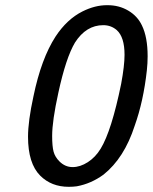

<svg xmlns="http://www.w3.org/2000/svg" viewBox="-20 -698 589 740"><path d="M298 -654Q346 -678 392 -678H395Q439 -678 474.5 -657Q510 -636 527 -600Q549 -555 549 -481Q549 -454 546 -427Q533 -308 499 -213Q459 -89 379 -25Q331 10 276 20Q262 22 245 22Q178 22 135 -21Q88 -68 88 -171Q88 -231 109 -327Q139 -472 194 -557Q238 -624 298 -654ZM430 -582Q408 -601 378 -601Q312 -601 269 -534Q234 -475 205 -341Q181 -232 181 -174Q181 -134 186.5 -113.5Q192 -93 209 -76Q231 -54 260 -54Q289 -54 318.5 -73Q348 -92 368 -125Q410 -194 447 -375Q460 -445 460 -487Q460 -555 430 -582Z"/></svg>

Font: MathJax_SansSerif
Style: Italic
Weight: 400
Version: Version 1.1